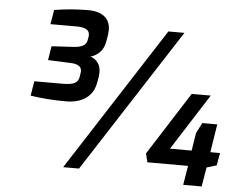

<svg xmlns="http://www.w3.org/2000/svg" viewBox="-58 -916 1267 1024"><g transform="rotate(5 575.5 -404.0)"><path d="M809 -770H895L398 0H313ZM976 -65H758L747 -112L962 -449H1064L872 -148H988L1003 -243L1032 -299H1112L1088 -148H1140L1128 -81L1075 -65L1058 38H959ZM107 -365 120 -443H273Q315 -443 335 -453Q355 -463 359 -488L362 -508Q363 -512 363 -518Q363 -555 305 -557L183 -562L195 -637L314 -644Q345 -646 362.5 -655.5Q380 -665 384 -685L388 -706V-716Q388 -754 318 -754H179L192 -831Q285 -846 373 -846Q430 -846 460.5 -821.5Q491 -797 492 -751Q492 -744 490 -726L484 -689Q478 -653 457.5 -631Q437 -609 407 -600Q431 -593 446.5 -572.5Q462 -552 462 -521Q462 -515 460 -495L455 -468Q446 -411 404.5 -381Q363 -351 296 -351Q196 -351 107 -365Z"/></g></svg>

Font: Exo SemiBold
Style: Italic
Weight: 600
Italic angle: -9°
Designer: Natanael Gama
Foundry: Natanael Gama
Version: Version 1.500; ttfautohint (v1.6)